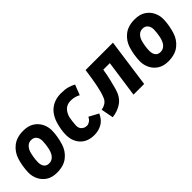

<svg xmlns="http://www.w3.org/2000/svg" viewBox="88 -1209 1910 1910"><g transform="rotate(-45 1043.0 -254.5)"><path d="M230 12Q161 12 116.5 -17.5Q72 -47 50 -92.5Q28 -138 28 -187Q28 -227 35.5 -273.5Q43 -320 55 -358Q77 -429 134.5 -475.5Q192 -522 286 -522Q356 -522 401 -493Q446 -464 468.5 -418.5Q491 -373 491 -323Q491 -283 483 -237Q475 -191 463 -153Q441 -81 383 -34.5Q325 12 230 12ZM240 -109Q272 -109 295 -129.5Q318 -150 329 -182Q335 -196 340 -220Q345 -244 348 -269.5Q351 -295 351 -315Q351 -353 331.5 -377Q312 -401 276 -401Q244 -401 222 -380.5Q200 -360 189 -329Q182 -309 175 -269.5Q168 -230 168 -196Q168 -156 186 -132.5Q204 -109 240 -109Z M760 10Q663 10 610 -46.5Q557 -103 557 -192Q557 -227 562.5 -260.5Q568 -294 577 -327Q603 -424 664.5 -472Q726 -520 814 -520Q870 -520 906.5 -510Q943 -500 976 -482L934 -374Q915 -385 889 -392.5Q863 -400 835 -400Q782 -400 752 -372Q722 -344 708 -297Q703 -275 699.5 -249Q696 -223 694 -191Q692 -151 715 -129.5Q738 -108 771 -108Q789 -108 809 -121Q829 -134 843 -162L943 -108Q912 -41 862.5 -15.5Q813 10 760 10Z M1011 13 986 -118Q1020 -123 1047 -141.5Q1074 -160 1086 -195Q1106 -244 1121 -319.5Q1136 -395 1152 -510H1537L1466 0H1316L1371 -388H1279Q1268 -319 1255 -266Q1242 -213 1229 -165Q1205 -79 1147.5 -37.5Q1090 4 1011 13Z M1797 12Q1728 12 1683.5 -17.5Q1639 -47 1617 -92.5Q1595 -138 1595 -187Q1595 -227 1602.5 -273.5Q1610 -320 1622 -358Q1644 -429 1701.5 -475.5Q1759 -522 1853 -522Q1923 -522 1968 -493Q2013 -464 2035.5 -418.5Q2058 -373 2058 -323Q2058 -283 2050 -237Q2042 -191 2030 -153Q2008 -81 1950 -34.5Q1892 12 1797 12ZM1807 -109Q1839 -109 1862 -129.5Q1885 -150 1896 -182Q1902 -196 1907 -220Q1912 -244 1915 -269.5Q1918 -295 1918 -315Q1918 -353 1898.5 -377Q1879 -401 1843 -401Q1811 -401 1789 -380.5Q1767 -360 1756 -329Q1749 -309 1742 -269.5Q1735 -230 1735 -196Q1735 -156 1753 -132.5Q1771 -109 1807 -109Z"/></g></svg>

Font: Finlandica
Style: Bold Italic
Weight: 700
Italic angle: -8°
Designer: Niklas Ekholm, Juho Hiilivirta, Jaakko Suomalainen
Foundry: Helsinki Type Studio
Version: Version 1.064; ttfautohint (v1.8.4.7-5d5b)